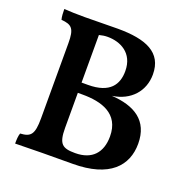

<svg xmlns="http://www.w3.org/2000/svg" viewBox="-123 -795 893 914"><g transform="rotate(20 324.0 -338.0)"><path d="M404 -368C497 -381 553 -446 553 -530C553 -642 464 -678 322 -678C271 -678 204 -676 155 -676C119 -676 76 -677 50 -679C50 -661 51 -640 55 -626C109 -622 124 -606 124 -533V-152C124 -70 108 -53 55 -50C50 -37 49 -18 49 3C114 1 253 0 339 0C526 0 600 -85 600 -196C600 -314 520 -361 404 -368ZM424 -500C424 -433 391 -378 279 -378H247V-619C262 -623 275 -625 290 -625C353 -625 424 -593 424 -500ZM333 -52C269 -52 247 -65 247 -149V-326H271C366 -326 462 -300 462 -183C462 -101 418 -52 333 -52Z"/></g></svg>

Font: Vollkorn Semibold
Style: Regular
Weight: 600
Designer: Friedrich Althausen
Foundry: Friedrich Althausen
Version: Version 4.015;PS 004.015;hotconv 1.0.88;makeotf.lib2.5.64775